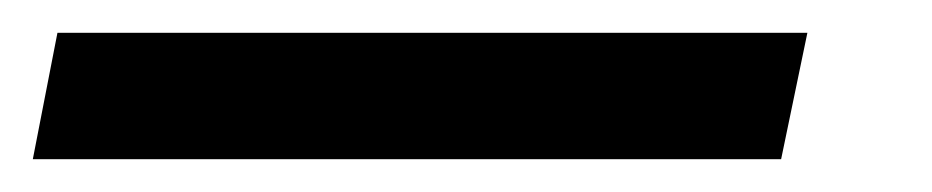

<svg xmlns="http://www.w3.org/2000/svg" viewBox="-67 41 568 117"><path d="M-47 138 -32 61H425L409 138Z"/></svg>

Font: Source Sans 3
Style: Bold Italic
Weight: 700
Italic angle: -11°
Designer: Paul D. Hunt
Foundry: Adobe
Version: Version 3.052;hotconv 1.1.0;makeotfexe 2.6.0